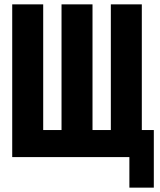

<svg xmlns="http://www.w3.org/2000/svg" viewBox="-20 -720 735 880"><path d="M404 -700V-124H488V-700H630V-124H685V140H573V0H36V-700H178V-124H262V-700Z"/></svg>

Font: Tektur Condensed SemiBold
Style: Regular
Weight: 600
Width: 3
Designer: Adam Jagosz
Foundry: Adam Jagosz
Version: Version 1.005;gftools[0.9.30]